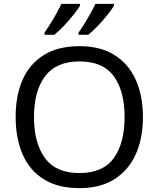

<svg xmlns="http://www.w3.org/2000/svg" viewBox="-20 -964 821 994"><path d="M720 -358Q720 -247 682.5 -164.5Q645 -82 572 -36Q499 10 391 10Q280 10 206.5 -36Q133 -82 97 -165Q61 -248 61 -359Q61 -469 97 -551Q133 -633 206.5 -679Q280 -725 392 -725Q499 -725 572 -679.5Q645 -634 682.5 -551.5Q720 -469 720 -358ZM156 -358Q156 -223 213 -145.5Q270 -68 391 -68Q513 -68 569 -145.5Q625 -223 625 -358Q625 -493 569 -569.5Q513 -646 392 -646Q271 -646 213.5 -569.5Q156 -493 156 -358ZM570 -934Q560 -917 537 -888Q514 -859 487 -830.5Q460 -802 437 -784H387V-796Q401 -815 417 -841Q433 -867 448.5 -894.5Q464 -922 474 -944H570ZM394 -934Q384 -917 361 -888Q338 -859 311 -830.5Q284 -802 261 -784H211V-796Q232 -825 257 -867.5Q282 -910 298 -944H394Z"/></svg>

Font: Noto Sans Tifinagh Hawad
Style: Regular
Weight: 400
Designer: JamraPatel
Foundry: JamraPatel LLC
Version: Version 2.006; ttfautohint (v1.8.4.7-5d5b)